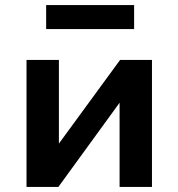

<svg xmlns="http://www.w3.org/2000/svg" viewBox="-20 -733 700 753"><path d="M84 0V-498H211V-163H206L451 -498H576V0H449V-337H454L209 0ZM161 -619V-713H506V-619Z"/></svg>

Font: Nunito Sans 8pt
Style: Bold
Weight: 700
Version: Version 3.101;gftools[0.9.27]